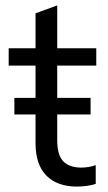

<svg xmlns="http://www.w3.org/2000/svg" viewBox="-20 -681 400 708"><path d="M191 -439V-320H314V-259H191V-164Q191 -108 214 -85.5Q237 -63 279 -63Q307 -63 333 -72V-3Q302 7 263 7Q191 7 151 -33.5Q111 -74 111 -153V-259H33V-320H111V-439H12V-503H111V-632L191 -661V-503H335V-439Z"/></svg>

Font: Muli-Regular
Style: Regular
Weight: 400
Version: Version 2.000